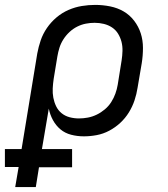

<svg xmlns="http://www.w3.org/2000/svg" viewBox="-66 -548 686 783"><path d="M-4 215 10 133H-46V60H22L86 -330Q91 -357 100 -383.5Q109 -410 125.5 -434Q142 -458 164.5 -477Q187 -496 213.5 -507.5Q240 -519 267.5 -523.5Q295 -528 322 -528Q353 -528 383 -522Q413 -516 438 -501.5Q463 -487 481 -463.5Q499 -440 508 -412Q517 -384 517 -352.5Q517 -321 512 -290L495 -190Q491 -164 482.5 -138.5Q474 -113 459.5 -89.5Q445 -66 424.5 -47Q404 -28 379.5 -15Q355 -2 328.5 3Q302 8 276 8Q249 8 224 1.5Q199 -5 180.5 -20.5Q162 -36 150 -58Q138 -80 133 -105L105 60H228V134H93L80 215ZM256 -65Q274 -65 292.5 -68.5Q311 -72 328.5 -80.5Q346 -89 361.5 -102Q377 -115 387.5 -131.5Q398 -148 404.5 -166Q411 -184 414 -202L430 -302Q433 -321 433.5 -340.5Q434 -360 429.5 -377.5Q425 -395 415.5 -410.5Q406 -426 391 -436Q376 -446 357.5 -450.5Q339 -455 320 -455Q302 -455 284 -451.5Q266 -448 249 -439.5Q232 -431 217.5 -417.5Q203 -404 192.5 -387.5Q182 -371 176.5 -353.5Q171 -336 168 -318L153 -227Q150 -207 149 -187.5Q148 -168 151.5 -149.5Q155 -131 163 -114.5Q171 -98 185 -86.5Q199 -75 217.5 -70Q236 -65 256 -65Z"/></svg>

Font: Zed Sans Extended
Style: Italic
Weight: 400
Width: 7
Italic angle: -9°
Designer: Belleve Invis
Foundry: Belleve Invis
Version: Version 1.0.0; ttfautohint (v1.8.4)